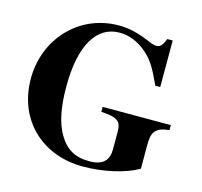

<svg xmlns="http://www.w3.org/2000/svg" viewBox="-103 -804 984 936"><g transform="rotate(15 389.0 -336.0)"><path d="M755 -287H411V-262C497 -257 513 -240 513 -188V-99C513 -48 488 -14 417 -14C340 -14 297 -43 262 -101C229 -156 214 -235 214 -338C214 -545 282 -658 398 -658C445 -658 493 -640 536 -602C579 -564 597 -529 632 -453H657V-688H630C615 -652 605 -642 586 -642C576 -642 563 -646 540 -656C482 -680 437 -691 385 -691C185 -691 37 -530 37 -331C37 -117 191 19 392 19C496 19 604 -6 669 -44V-162C669 -225 680 -254 755 -262Z"/></g></svg>

Font: STIXGeneral
Style: Bold
Weight: 700
Designer: MicroPress Inc., with final additions and corrections provided by Coen Hoffman, Elsevier (retired)
Version: Version 1.1.0